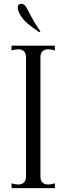

<svg xmlns="http://www.w3.org/2000/svg" viewBox="-20 -977 345 997"><path d="M75 -19Q94 -19 104.5 -29.5Q115 -40 115 -60V-680Q115 -700 104.5 -710.5Q94 -721 75 -721Q59 -721 40 -715V-740H265V-715Q246 -721 230 -721Q211 -721 200.5 -710.5Q190 -700 190 -680V-60Q190 -40 200.5 -29.5Q211 -19 230 -19Q246 -19 265 -25V0H40V-25Q59 -19 75 -19ZM79 -911Q72 -927 72 -937Q72 -957 90 -957Q102 -957 109.5 -948.5Q117 -940 121.5 -930.5Q126 -921 128 -918Q156 -862 190 -814L183 -810Q175 -816 149 -834.5Q123 -853 106.5 -871Q90 -889 79 -911Z"/></svg>

Font: Viaoda Libre
Style: Regular
Weight: 400
Designer: Gydient
Version: Version 2.000